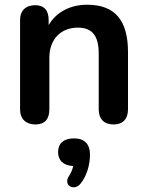

<svg xmlns="http://www.w3.org/2000/svg" viewBox="-20 -519 624 813"><path d="M130 8C170 8 189 -15 189 -56V-275C189 -351 236 -402 310 -402C370 -402 398 -368 398 -292V-56C398 -15 421 8 461 8C500 8 522 -15 522 -56V-298C522 -434 466 -499 349 -499C279 -499 219 -469 186 -413V-434C186 -475 167 -497 129 -497C90 -497 65 -475 65 -434V-56C65 -15 90 8 130 8ZM320 260C348 226 361 178 361 136C361 90 337 67 293 67C250 67 226 88 226 125C226 161 249 182 290 184C287 198 281 213 273 225C245 265 293 292 320 260Z"/></svg>

Font: SN Pro SemiBold
Style: Regular
Weight: 600
Designer: Tobias Whetton
Foundry: Supernotes
Version: Version 1.003;Glyphs 3.3 (3324)